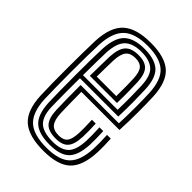

<svg xmlns="http://www.w3.org/2000/svg" viewBox="-188 -688 777 777"><g transform="rotate(45 201.0 -299.5)"><path d="M206.8 8.5Q122.2 8.5 83.5 -25.9Q44.8 -60.2 41 -141Q39.8 -169 39.2 -210.5Q38.8 -252 38.8 -298Q38.8 -344 39.4 -386Q40 -428 41 -457Q45.5 -539 84.5 -573.8Q123.5 -608.5 205.5 -608.5Q286.8 -608.5 324.5 -574.8Q362.2 -541 366 -461Q367.5 -427 367.6 -375.5Q367.8 -324 365 -269H146.8Q147 -235.5 147.5 -203.4Q148 -171.2 148.8 -149.2Q150.5 -111.8 163.4 -95.5Q176.2 -79.2 206.8 -79.2Q233.5 -79.2 245 -94Q256.5 -108.8 258 -146.2Q259.2 -172.2 257 -219.5H278.8Q281 -172.5 279.8 -145.2Q277.8 -99.2 261.1 -80.5Q244.5 -61.8 206.8 -61.8Q165.2 -61.8 147 -81.1Q128.8 -100.5 127 -147Q126 -171.8 125.6 -210.8Q125.2 -249.8 125.2 -286.5H344.2Q346.2 -334.2 346.1 -381.1Q346 -428 344.5 -460Q341.2 -532 308 -561.4Q274.8 -590.8 205.5 -590.8Q133.2 -590.8 100 -559.5Q66.8 -528.2 62.8 -455.8Q61.5 -425.8 60.9 -383.5Q60.2 -341.2 60.4 -296Q60.5 -250.8 61 -210.2Q61.5 -169.8 62.5 -143Q66 -71.2 99.1 -40.2Q132.2 -9.2 206.8 -9.2Q278 -9.2 309.5 -39.6Q341 -70 344.5 -142Q345.2 -158.5 344.9 -179Q344.5 -199.5 343.5 -219.5H365Q366 -201.2 366.4 -180.1Q366.8 -159 366 -141.2Q362.2 -60.5 325.6 -26Q289 8.5 206.8 8.5ZM206.8 -26.8Q144.2 -26.8 115.8 -53.2Q87.2 -79.8 84 -143.8Q83 -171.5 82.5 -212.8Q82 -254 82 -299.2Q82 -344.5 82.5 -385.6Q83 -426.8 84.2 -454.2Q87.8 -519 116.1 -546.1Q144.5 -573.2 205.5 -573.2Q263.5 -573.2 291.8 -548Q320 -522.8 322.8 -459.5Q324 -433.8 324.4 -392.6Q324.8 -351.5 323.2 -304H103.8Q103.5 -257 103.6 -220.5Q103.8 -184 104.5 -145.5Q105.2 -91 128.5 -67.6Q151.8 -44.2 206.8 -44.2Q253.2 -44.2 275.9 -65.5Q298.5 -86.8 301.2 -143.2Q302.5 -173.8 300.2 -219.5H321.8Q322.8 -199.2 323.1 -179.6Q323.5 -160 322.8 -142.8Q319.8 -79.5 293.4 -53.1Q267 -26.8 206.8 -26.8ZM103.8 -321.5H302Q303 -363.2 302.6 -399.5Q302.2 -435.8 301.2 -459Q298.8 -514.8 274.8 -535.2Q250.8 -555.8 205.5 -555.8Q155.8 -555.8 132.2 -532.6Q108.8 -509.5 105.8 -453Q105 -435 104.5 -398.4Q104 -361.8 103.8 -321.5ZM125.2 -339.2Q125.5 -365.8 126 -396.4Q126.5 -427 127.2 -451.8Q129.8 -499 147.9 -518.6Q166 -538.2 205.5 -538.2Q244 -538.2 260.9 -519.5Q277.8 -500.8 279.8 -457Q280.5 -440.2 281 -408.1Q281.5 -376 280.5 -339.2ZM147.2 -356.8H259Q259.5 -387.2 259.1 -415.1Q258.8 -443 258 -456.2Q256.5 -491.5 244.4 -506.1Q232.2 -520.8 205.5 -520.8Q176.8 -520.8 163.8 -505Q150.8 -489.2 149 -450.8Q148.2 -431.2 147.9 -408.2Q147.5 -385.2 147.2 -356.8Z"/></g></svg>

Font: Big Shoulders Inline Display
Style: Bold
Weight: 700
Designer: Patric King
Foundry: XO Type Co
Version: Version 1.000